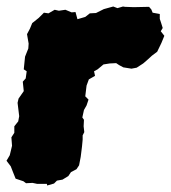

<svg xmlns="http://www.w3.org/2000/svg" viewBox="-42 -543 525 590"><path d="M72 22 58 19 38 20 30 14 6 6 -2 -14 -9 -32 -22 -49 -12 -66 -5 -95 -7 -121 2 -135V-155L14 -170L17 -186L12 -227L15 -240L31 -263L28 -292L37 -302L40 -324L31 -330L35 -369L45 -394L46 -409L41 -438L50 -455L57 -472L77 -488L93 -504L107 -502L126 -513L139 -510L159 -513L178 -505L190 -506L196 -484L220 -491L234 -502L253 -503L277 -515L306 -523L319 -518L336 -523L342 -522L369 -521L416 -522L423 -514L427 -504L449 -500V-485L453 -473L458 -457L452 -447L463 -433L454 -411L441 -384L425 -372L413 -361L398 -348L378 -335L362 -332L337 -336L324 -343L315 -349L295 -348L276 -345L258 -330L247 -324L250 -310L231 -299L224 -280L220 -247L230 -237L224 -219L216 -205L211 -182L216 -175L215 -155L217 -137L212 -127V-114L210 -93L206 -61L201 -35L193 -23L176 -14L168 -2L150 9L133 12L124 21L103 27L102 22Z"/></svg>

Font: Winky Rough Black
Style: Italic
Weight: 900
Italic angle: -8.97852°
Designer: Simon Atzbach
Foundry: typofactur
Version: Version 1.206; ttfautohint (v1.8.4.7-5d5b)